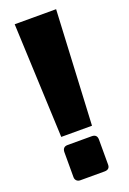

<svg xmlns="http://www.w3.org/2000/svg" viewBox="-145 -793 566 845"><g transform="rotate(-20 138.5 -370.0)"><path d="M41 -742H235L208 -206H64ZM54 -21V-138Q54 -150 60 -156.5Q66 -163 78 -163H191Q216 -163 216 -138V-21Q216 2 191 2H78Q67 2 60.5 -4.5Q54 -11 54 -21Z"/></g></svg>

Font: Exo Black
Style: Regular
Weight: 900
Designer: Natanael Gama
Foundry: Natanael Gama
Version: Version 1.500; ttfautohint (v1.6)